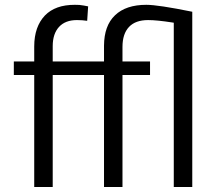

<svg xmlns="http://www.w3.org/2000/svg" viewBox="-20 -780 894 786"><path d="M195.8 -14.6V-465.8V-473.1H203.1H398.4H405.8V-465.8V-14.6H481.4V-465.8V-473.1H488.8H594.2V-528.3H488.8H481.4V-535.6V-587.9C481.4 -623.5 490.2 -650.9 508.3 -669.9C525.9 -688.5 551.8 -697.8 586.4 -697.8C611.3 -697.8 644.5 -694.3 685.1 -688L691.4 -687V-680.7V-14.6H767.1V-731.9C673.3 -751 610.8 -760.3 579.1 -760.3C523.4 -760.3 480.5 -746.1 450.7 -717.3C420.9 -689 406.2 -647.5 405.8 -593.3V-535.6V-528.3H398.4H203.1H195.8V-535.6V-591.3C195.8 -625 204.6 -651.4 221.7 -669.9C238.8 -688.5 263.2 -697.8 294.9 -697.8C309.6 -697.8 323.7 -696.8 336.9 -694.8L340.8 -753.9C335 -755.4 329.1 -756.3 323.2 -757.3C316.9 -758.3 311 -759.3 305.2 -759.8C298.8 -760.3 293 -760.3 286.6 -760.3C259.8 -760.3 235.8 -756.8 215.8 -749.5C195.3 -742.2 177.7 -731 163.6 -716.3C149.4 -701.2 138.7 -683.6 131.3 -662.6C124 -641.6 120.1 -617.7 120.1 -589.8V-535.6V-528.3H112.8H36.6V-473.1H112.8H120.1V-465.8V-14.6Z"/></svg>

Font: Shabnam FD Light
Style: Regular
Weight: 300
Foundry: DejaVu fonts team - Redesigned by Saber Rastikerdar - Based on Vazir font
Version: Version 5.00;October 20, 2019;FontCreator 12.0.0.2547 64-bit